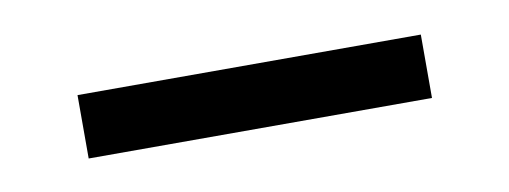

<svg xmlns="http://www.w3.org/2000/svg" viewBox="-25 -740 475 179"><g transform="rotate(-10 212.5 -650.0)"><path d="M50 -620H375V-680H50Z"/></g></svg>

Font: Boon Medium
Style: Regular
Weight: 500
Designer: Sungsit Sawaiwan
Foundry: FontUni
Version: Version 2.0